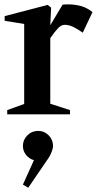

<svg xmlns="http://www.w3.org/2000/svg" viewBox="-20 -539 464 905"><path d="M14 0V-20L94 -49V-426L2 -441V-463L205 -516L221 -503L217 -420L275 -517Q305 -521 344.5 -514.5Q384 -508 416 -482L370 -385Q346 -402 325.5 -412Q305 -422 285 -422Q269 -422 254 -406.5Q239 -391 219 -362Q218 -360 217 -359V-50L310 -20V0ZM113 346 88 331 140 216Q118 210 103 191.5Q88 173 88 149Q88 120 109 99Q130 78 160 78Q189 78 209.5 99Q230 120 230 149Q230 159 224.5 174Q219 189 212 201Z"/></svg>

Font: Wittgenstein Semibold
Style: Regular
Weight: 600
Designer: Jörg Drees
Foundry: Jörg Drees
Version: Version 1.303; ttfautohint (v1.8.4.7-5d5b)